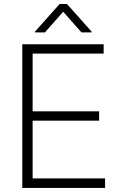

<svg xmlns="http://www.w3.org/2000/svg" viewBox="-20 -925 596 945"><path d="M89.8 -707H490.2V-661.1H140.6V-377H467.8V-331.1H140.6V-46.9H497.1V0H89.8ZM291 -867.2 201.2 -765.6H152.3V-769.5L273.4 -905.3H309.6L430.7 -769.5V-765.6H380.9Z"/></svg>

Font: Pretendard Std ExtraLight
Style: Regular
Weight: 200
Designer: Base glyphs from Inter by Rasmus Andersson; Hangeul glyphs from Noto Sans CJK(Source Han Sans) by Jang Soo-young and Kan
Foundry: Kil Hyung-jin
Version: Version 1.309